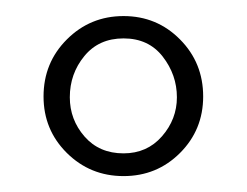

<svg xmlns="http://www.w3.org/2000/svg" viewBox="-20 -645 307 239"><path d="M200.2 -523.9Q200.2 -551.8 182.6 -574.5Q165 -597.2 133.8 -597.2Q103 -597.2 85 -575.2Q66.9 -553.2 66.9 -523.9Q66.9 -496.1 85.2 -475.1Q103.5 -454.1 133.8 -454.1Q163.1 -454.1 181.6 -475.3Q200.2 -496.6 200.2 -523.9ZM34.2 -524.9Q34.2 -566.9 63.2 -595.9Q92.3 -625 133.8 -625Q175.3 -625 204.1 -595.9Q232.9 -566.9 232.9 -524.9Q232.9 -483.4 204.1 -454.6Q175.3 -425.8 133.8 -425.8Q92.3 -425.8 63.2 -454.6Q34.2 -483.4 34.2 -524.9Z"/></svg>

Font: Linux Biolinum G
Style: Regular
Weight: 400
Designer: Philipp H. Poll
Foundry: Philipp H. Poll
Version: Version 1.1.0 ; ttfautohint (v1.6)